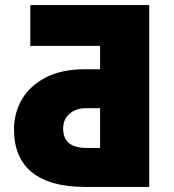

<svg xmlns="http://www.w3.org/2000/svg" viewBox="-20 -734 683 754"><path d="M313 0Q177 0 106 -57Q35 -114 35 -226Q35 -291 66.5 -344.5Q98 -398 160 -430Q222 -462 313 -462H373V-554H99V-714H566V0ZM320 -153H373V-309H316Q279 -309 253.5 -287.5Q228 -266 228 -229Q228 -153 320 -153Z"/></svg>

Font: Noto Sans Black
Style: Regular
Weight: 900
Designer: Monotype Design Team
Foundry: Monotype Imaging Inc.
Version: Version 2.007